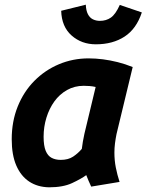

<svg xmlns="http://www.w3.org/2000/svg" viewBox="-20 -787 625 819"><path d="M189 12Q140 11 104.5 -12.5Q69 -36 49.5 -81Q30 -126 30 -193Q30 -269 55.5 -332.5Q81 -396 126.5 -442Q172 -488 231.5 -513Q291 -538 358 -538Q388 -538 419 -534Q450 -530 482 -522Q514 -514 546 -501L477 -215Q473 -195 470.5 -175.5Q468 -156 468 -136Q468 -103 474 -72.5Q480 -42 490 -11L369 9Q365 1 357.5 -16.5Q350 -34 348 -40Q326 -24 287.5 -6Q249 12 189 12ZM239 -105Q271 -105 292 -119Q313 -133 329 -152Q331 -169 333.5 -183Q336 -197 340 -216L388 -416Q375 -419 362 -420Q349 -421 337 -421Q298 -421 266 -403Q234 -385 212 -354.5Q190 -324 178 -285Q166 -246 166 -204Q166 -165 175 -143.5Q184 -122 200.5 -113.5Q217 -105 239 -105ZM389 -598Q328 -598 285.5 -635.5Q243 -673 241 -741L346 -767Q347 -742 355 -726.5Q363 -711 376.5 -704.5Q390 -698 406 -698Q433 -698 453 -712Q473 -726 491 -766L585 -734Q562 -664 511.5 -631Q461 -598 389 -598Z"/></svg>

Font: Ubuntu Sans Mono
Style: Bold Italic
Weight: 700
Italic angle: -13.5°
Monospace: yes
Designer: Dalton Maag Ltd
Foundry: Dalton Maag Ltd
Version: Version 1.006